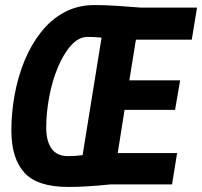

<svg xmlns="http://www.w3.org/2000/svg" viewBox="-20 -730 800 760"><path d="M661 0H417Q368 5 327.5 7.5Q287 10 250 10Q128 10 76.5 -46.5Q25 -103 25 -214Q25 -284 38 -355Q51 -426 77 -489.5Q103 -553 142.5 -603Q182 -653 235 -681.5Q288 -710 354 -710Q401 -710 448.5 -706.5Q496 -703 536 -700H760L739 -573H518L492 -412H693L673 -295H473L446 -124H681ZM307 -116 382 -581Q373 -582 357 -583Q341 -584 327 -584Q292 -584 262 -551Q232 -518 209.5 -464.5Q187 -411 175 -347.5Q163 -284 163 -224Q163 -172 184 -142Q205 -112 249 -112Q281 -112 307 -116Z"/></svg>

Font: Georama SemiCondensed
Style: Bold Italic
Weight: 700
Width: 4
Italic angle: -9°
Designer: Jean-Baptiste Levee
Foundry: Production Type
Version: Version 1.000